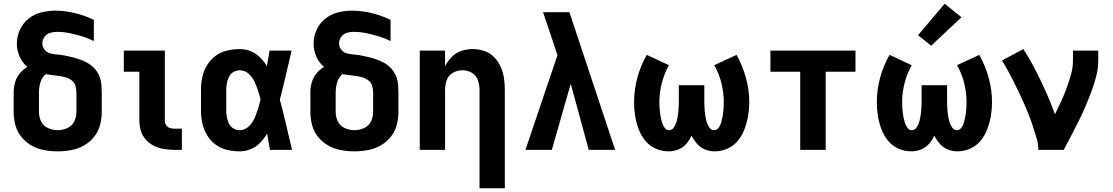

<svg xmlns="http://www.w3.org/2000/svg" viewBox="-20 -800 5944 1025"><path d="M288 8Q324 8 359.5 1.5Q395 -5 426.5 -22.5Q458 -40 481 -68Q504 -96 513.5 -131Q523 -166 523 -202V-307Q523 -327 521.5 -346Q520 -365 514 -384Q508 -403 497 -419Q486 -435 471 -447.5Q456 -460 439 -468.5Q422 -477 403.5 -483.5Q385 -490 366 -494.5Q347 -499 328 -503Q309 -507 290 -508.5Q271 -510 251.5 -514Q232 -518 219 -533.5Q206 -549 206 -569Q206 -587 217.5 -603Q229 -619 247 -624.5Q265 -630 284 -630Q318 -630 351.5 -623Q385 -616 418 -606Q451 -596 481 -581V-694Q433 -717 380.5 -730Q328 -743 274 -743Q236 -743 199 -733.5Q162 -724 132 -700Q102 -676 86 -640.5Q70 -605 70 -567Q70 -532 84.5 -498.5Q99 -465 126 -443Q103 -429 85.5 -408Q68 -387 60.5 -360.5Q53 -334 53 -307V-202Q53 -166 62.5 -131Q72 -96 95 -68Q118 -40 149.5 -22.5Q181 -5 216.5 1.5Q252 8 288 8ZM288 -105Q262 -105 237 -116Q212 -127 200 -151Q188 -175 188 -202V-307Q188 -334 196 -360.5Q204 -387 224 -404Q242 -401 260 -399Q278 -397 295.5 -394.5Q313 -392 330.5 -387Q348 -382 362.5 -371Q377 -360 382.5 -342.5Q388 -325 388 -307V-202Q388 -175 376 -151Q364 -127 339 -116Q314 -105 288 -105Z M911 0H951V-113H911Q898 -113 886 -117Q874 -121 867 -132Q860 -143 860 -156V-530H641V-417H724V-156Q724 -128 732 -101.5Q740 -75 759 -54Q778 -33 803 -21Q828 -9 855.5 -4.5Q883 0 911 0Z M1260 8Q1290 8 1319 -4Q1348 -16 1369 -38Q1390 -60 1406 -87Q1413 -43 1421 0H1539Q1523 -67 1507.5 -134Q1492 -201 1474 -268Q1491 -333 1506 -399Q1521 -465 1537 -530H1419Q1412 -489 1405 -447Q1389 -473 1367.5 -494.5Q1346 -516 1318 -527Q1290 -538 1260 -538Q1226 -538 1192 -530Q1158 -522 1130.5 -501.5Q1103 -481 1085 -451.5Q1067 -422 1060 -388Q1053 -354 1053 -320V-210Q1053 -176 1060 -142.5Q1067 -109 1085 -79Q1103 -49 1130.5 -28.5Q1158 -8 1192 0Q1226 8 1260 8ZM1260 -105Q1242 -105 1226 -114.5Q1210 -124 1202 -140.5Q1194 -157 1191 -174.5Q1188 -192 1188 -210V-320Q1188 -338 1191 -355.5Q1194 -373 1202 -389.5Q1210 -406 1226 -415.5Q1242 -425 1260 -425Q1286 -425 1306.5 -407Q1327 -389 1338 -365.5Q1349 -342 1357 -317.5Q1365 -293 1371 -268Q1366 -247 1360 -227Q1354 -207 1346.5 -187Q1339 -167 1328 -149Q1317 -131 1299 -118Q1281 -105 1260 -105Z M1872 8Q1908 8 1943.5 1.5Q1979 -5 2010.5 -22.5Q2042 -40 2065 -68Q2088 -96 2097.5 -131Q2107 -166 2107 -202V-307Q2107 -327 2105.5 -346Q2104 -365 2098 -384Q2092 -403 2081 -419Q2070 -435 2055 -447.5Q2040 -460 2023 -468.5Q2006 -477 1987.5 -483.5Q1969 -490 1950 -494.5Q1931 -499 1912 -503Q1893 -507 1874 -508.5Q1855 -510 1835.5 -514Q1816 -518 1803 -533.5Q1790 -549 1790 -569Q1790 -587 1801.5 -603Q1813 -619 1831 -624.5Q1849 -630 1868 -630Q1902 -630 1935.5 -623Q1969 -616 2002 -606Q2035 -596 2065 -581V-694Q2017 -717 1964.5 -730Q1912 -743 1858 -743Q1820 -743 1783 -733.5Q1746 -724 1716 -700Q1686 -676 1670 -640.5Q1654 -605 1654 -567Q1654 -532 1668.5 -498.5Q1683 -465 1710 -443Q1687 -429 1669.5 -408Q1652 -387 1644.5 -360.5Q1637 -334 1637 -307V-202Q1637 -166 1646.5 -131Q1656 -96 1679 -68Q1702 -40 1733.5 -22.5Q1765 -5 1800.5 1.5Q1836 8 1872 8ZM1872 -105Q1846 -105 1821 -116Q1796 -127 1784 -151Q1772 -175 1772 -202V-307Q1772 -334 1780 -360.5Q1788 -387 1808 -404Q1826 -401 1844 -399Q1862 -397 1879.5 -394.5Q1897 -392 1914.5 -387Q1932 -382 1946.5 -371Q1961 -360 1966.5 -342.5Q1972 -325 1972 -307V-202Q1972 -175 1960 -151Q1948 -127 1923 -116Q1898 -105 1872 -105Z M2540 205H2675V-320Q2675 -352 2670.5 -383Q2666 -414 2653 -443Q2640 -472 2618 -495Q2596 -518 2565.5 -528Q2535 -538 2504 -538Q2473 -538 2443.5 -528.5Q2414 -519 2392 -496.5Q2370 -474 2356 -447V-530H2221V0H2356V-320Q2356 -347 2365 -372.5Q2374 -398 2398 -411.5Q2422 -425 2448 -425Q2475 -425 2498.5 -411.5Q2522 -398 2531 -372.5Q2540 -347 2540 -320Z M2785 0H2926L3027 -353L3123 0H3264L3067 -593L3020 -735H2879Q2894 -691 2909 -646.5Q2924 -602 2939 -557L2956 -505Z M3795 8Q3831 8 3864.5 -7Q3898 -22 3920.5 -50.5Q3943 -79 3955.5 -113Q3968 -147 3974 -182.5Q3980 -218 3980 -254Q3980 -320 3962 -385Q3944 -450 3912 -507L3793 -452Q3819 -407 3831.5 -356Q3844 -305 3844 -254Q3844 -240 3843 -226Q3842 -212 3840.5 -198Q3839 -184 3836 -170Q3833 -156 3829 -142.5Q3825 -129 3815.5 -117Q3806 -105 3792 -105Q3777 -105 3767.5 -118.5Q3758 -132 3753.5 -146.5Q3749 -161 3746.5 -175.5Q3744 -190 3742.5 -205Q3741 -220 3740.5 -235Q3740 -250 3740 -265V-345H3604V-265Q3604 -250 3603.5 -235Q3603 -220 3601.5 -205Q3600 -190 3597.5 -175.5Q3595 -161 3590.5 -146.5Q3586 -132 3576.5 -118.5Q3567 -105 3552 -105Q3538 -105 3529 -117Q3520 -129 3515.5 -142.5Q3511 -156 3508 -170Q3505 -184 3503.5 -198Q3502 -212 3501 -226Q3500 -240 3500 -254Q3500 -305 3513 -356Q3526 -407 3551 -452L3433 -507Q3400 -450 3382.5 -385Q3365 -320 3365 -254Q3365 -218 3370.5 -182.5Q3376 -147 3388.5 -113Q3401 -79 3423.5 -50.5Q3446 -22 3479.5 -7Q3513 8 3549 8Q3576 8 3601 -2Q3626 -12 3643.5 -32Q3661 -52 3672 -76Q3684 -52 3701.5 -32Q3719 -12 3744 -2Q3769 8 3795 8Z M4252 0H4388V-417H4547V-530H4093V-417H4252Z M5091 8Q5127 8 5160.5 -7Q5194 -22 5216.5 -50.5Q5239 -79 5251.5 -113Q5264 -147 5270 -182.5Q5276 -218 5276 -254Q5276 -320 5258 -385Q5240 -450 5208 -507L5089 -452Q5115 -407 5127.5 -356Q5140 -305 5140 -254Q5140 -240 5139 -226Q5138 -212 5136.5 -198Q5135 -184 5132 -170Q5129 -156 5125 -142.5Q5121 -129 5111.5 -117Q5102 -105 5088 -105Q5073 -105 5063.5 -118.5Q5054 -132 5049.5 -146.5Q5045 -161 5042.5 -175.5Q5040 -190 5038.5 -205Q5037 -220 5036.5 -235Q5036 -250 5036 -265V-345H4900V-265Q4900 -250 4899.5 -235Q4899 -220 4897.5 -205Q4896 -190 4893.5 -175.5Q4891 -161 4886.5 -146.5Q4882 -132 4872.5 -118.5Q4863 -105 4848 -105Q4834 -105 4825 -117Q4816 -129 4811.5 -142.5Q4807 -156 4804 -170Q4801 -184 4799.5 -198Q4798 -212 4797 -226Q4796 -240 4796 -254Q4796 -305 4809 -356Q4822 -407 4847 -452L4729 -507Q4696 -450 4678.5 -385Q4661 -320 4661 -254Q4661 -218 4666.5 -182.5Q4672 -147 4684.5 -113Q4697 -79 4719.5 -50.5Q4742 -22 4775.5 -7Q4809 8 4845 8Q4872 8 4897 -2Q4922 -12 4939.5 -32Q4957 -52 4968 -76Q4980 -52 4997.5 -32Q5015 -12 5040 -2Q5065 8 5091 8ZM4951 -556 5113 -708 5023 -780 4881 -612Z M5523 0H5659Q5679 -38 5699 -76Q5719 -114 5738 -152.5Q5757 -191 5774 -230.5Q5791 -270 5806 -310Q5821 -350 5832 -392Q5843 -434 5843 -477V-530H5708V-477Q5708 -439 5697.5 -402Q5687 -365 5674 -329.5Q5661 -294 5645 -259Q5629 -224 5612 -190Q5590 -251 5563.5 -310Q5537 -369 5507.5 -426.5Q5478 -484 5443 -538L5329 -477Q5346 -450 5361.5 -421.5Q5377 -393 5391.5 -364Q5406 -335 5420 -306Q5434 -277 5447 -247Q5460 -217 5472 -187Q5484 -157 5494 -126Q5504 -95 5513.5 -64Q5523 -33 5523 0Z"/></svg>

Font: Iosevka Sparkle Extrabold
Style: Regular
Weight: 800
Designer: Belleve Invis
Foundry: Belleve Invis
Version: Version 4.5.0; ttfautohint (v1.8.3)